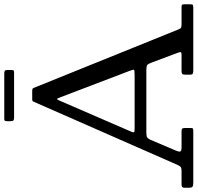

<svg xmlns="http://www.w3.org/2000/svg" viewBox="-33 -893 926 900"><g transform="rotate(-90 430.0 -443.0)"><path d="M0 -21C0 -11 1.8 -5 5.5 -3C9.2 -1 15.7 0 25 0H264C272 0 276.7 -0.7 278 -2C279.3 -3.3 280 -8 280 -16V-40C280 -46.3 278.8 -50.4 276.5 -52.2C274.2 -54.1 270 -55 264 -55H188.5C177.5 -55 171.3 -57 170 -61C168.7 -65 169.7 -71 173 -79L224.5 -200C227.8 -207.7 231.4 -212.9 235.2 -215.8C239.1 -218.6 246.7 -220 258 -220H548C564 -220 573.5 -218.3 576.5 -215C579.5 -211.7 583.2 -204.3 587.5 -193L632.5 -73C634.2 -68.3 635.2 -64.2 635.5 -60.5C635.8 -56.8 632 -55 624 -55H548C541.7 -55 537.1 -54.1 534.2 -52.2C531.4 -50.4 530 -46 530 -39V-16C530 -8.7 531.6 -4.2 534.8 -2.5C537.9 -0.8 542.7 0 549 0H844C851.7 0 856.2 -1 857.8 -3C859.2 -5 860 -9.8 860 -17.5V-39.5C860 -46.2 859.3 -50.4 858 -52.2C856.7 -54.1 852.7 -55 846 -55H767C755.7 -55 749 -56.7 747 -60C745 -63.3 742.3 -69 739 -77L467.5 -749C466.2 -753 461.8 -755 454.5 -755H414.5C408.8 -755 405.3 -753.3 404 -750L107.5 -75C104.5 -68 101.3 -62.9 98 -59.8C94.7 -56.6 87.7 -55 77 -55H14C4.7 -55 0 -50.7 0 -42ZM408 -626C411.7 -634.7 414.3 -638.8 416 -638.5C417.7 -638.2 420.3 -633 424 -623L548 -298C552 -287.3 553.7 -280.8 553 -278.5C552.3 -276.2 544.3 -275 529 -275H276C267 -275 261.8 -275.8 260.5 -277.5C259.2 -279.2 259.7 -283 262 -289ZM312 -856C312 -849 313.3 -844.6 316 -842.8C318.7 -840.9 323.2 -840 329.5 -840H541C546.3 -840 549.5 -841.2 550.5 -843.5C551.5 -845.8 552 -849.7 552 -855V-870.5C552 -877.2 550.8 -881.4 548.2 -883.2C545.8 -885.1 541.3 -886 535 -886H322C317.7 -886 314.9 -884.9 313.8 -882.8C312.6 -880.6 312 -877.2 312 -872.5Z"/></g></svg>

Font: Besley*
Style: Regular
Weight: 400
Designer: Owen Earl
Foundry: indestructible type*
Version: Version 3.000; ttfautohint (v1.8.3)